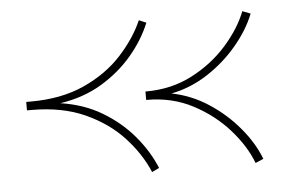

<svg xmlns="http://www.w3.org/2000/svg" viewBox="-38 -433 775 499"><g transform="rotate(-5 350.0 -184.0)"><path d="M610 14Q593 -31 555 -74Q517 -117 463 -145.5Q409 -174 343 -174H341V-196H343Q409 -196 463 -224Q517 -252 555 -295Q593 -338 610 -382L631 -374Q615 -333 581.5 -293Q548 -253 503.5 -224Q459 -195 408 -185Q459 -175 503.5 -146Q548 -117 581.5 -77Q615 -37 631 5ZM340 14Q320 -34 280.5 -77Q241 -120 181.5 -147Q122 -174 42 -174H30V-196H42Q122 -196 181.5 -223Q241 -250 280.5 -293Q320 -336 340 -382L359 -374Q341 -330 307.5 -290.5Q274 -251 226.5 -222.5Q179 -194 118 -185Q179 -176 226.5 -147.5Q274 -119 307.5 -79Q341 -39 359 5Z"/></g></svg>

Font: Padyakke Expanded One
Style: Regular
Weight: 400
Designer: James Puckett
Foundry: Dunwich Type Founders
Version: Version 1.500; ttfautohint (v1.8.4.7-5d5b)